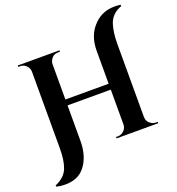

<svg xmlns="http://www.w3.org/2000/svg" viewBox="-176 -995 1213 1314"><g transform="rotate(-20 430.5 -338.0)"><path d="M523 -10Q549 -10 568 -28Q587 -46 588 -72V-327H273V-70Q273 50 212 121Q164 177 74 177Q45 177 11 170L9 160Q83 129 104 68Q123 16 123 -70V-628Q122 -654 103.5 -672Q85 -690 59 -690H46V-700H350V-690H337Q301 -690 283 -660Q274 -646 273 -628V-370H588V-610Q588 -727 661 -796Q719 -853 807 -853Q827 -853 849 -850L851 -840Q778 -814 756 -748Q738 -694 737 -610V-73Q738 -37 769 -19Q784 -10 802 -10H814V0H511V-10Z"/></g></svg>

Font: Cinzel Decorative
Style: Bold
Weight: 700
Version: Version 1.002;PS 001.002;hotconv 1.0.56;makeotf.lib2.0.21325